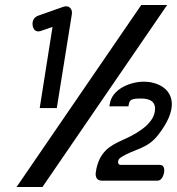

<svg xmlns="http://www.w3.org/2000/svg" viewBox="-20 -672 704 764"><path d="M110 -570C112 -558 120 -541 143 -549L189 -565L138 -242H206L266 -616C269 -635 256 -653 232 -645L133 -610C115 -604 107 -588 110 -570ZM46 72H149L645 -652H542ZM361 15C359 33 366 47 386 47H606C625 47 631 24 633 14C635 4 634 -16 616 -16H460C452 -16 449 -22 450 -30C451 -36 454 -41 460 -45C515 -81 565 -77 610 -136C688 -236 670 -298 626 -327C604 -341 577 -347 553 -347C497 -347 426 -317 417 -259L415 -249H491L493 -259C496 -278 512 -280 542 -280C582 -280 602 -263 596 -228C590 -190 552 -151 464 -113C417 -92 372 -66 361 15Z"/></svg>

Font: Charger Pro
Style: ExBdObl
Weight: 400
Designer: Jasper
Foundry: Cannot Into Space Fonts
Version: Version 1.09